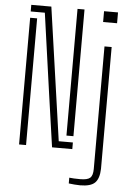

<svg xmlns="http://www.w3.org/2000/svg" viewBox="-64 -847 757 1096"><g transform="rotate(5 314.5 -299.0)"><path d="M259 0 216 -300 151 -762H70V-800H185L221 -548L294 -38H375V0ZM70 0V-726H110V-303V0ZM335 -74V-549V-800H375V-74ZM487 -738V-800H567V-738ZM437 202Q425 202 405 200.5Q385 199 372 197V164Q384 165.5 399.5 166.2Q415 167 435 167Q476.5 167 491.8 153.2Q507 139.5 507 102V-600H548V98Q546.5 153.5 522.2 177.8Q498 202 437 202Z"/></g></svg>

Font: Big Shoulders Stencil Text Thin
Style: Regular
Weight: 100
Designer: Patric King
Foundry: XO Type Co
Version: Version 2.001